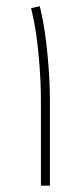

<svg xmlns="http://www.w3.org/2000/svg" viewBox="-20 -589 256 609"><path d="M138.3 -271.6Q138.3 -335.5 130.7 -415.7Q123.2 -495.9 109.4 -555.6L106.2 -569.4L78.6 -563L81.8 -549.2Q95.6 -491.3 102.7 -412.9Q109.8 -334.6 109.8 -271.6V0H138.3Z"/></svg>

Font: Arad-FD-VF Thin
Style: Regular
Weight: 100
Designer: Mohammad Darvishi
Version: Version 1.010;September 21, 2024;FontCreator 15.0.0.2992 64-